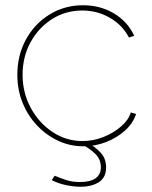

<svg xmlns="http://www.w3.org/2000/svg" viewBox="-20 -547 578 731"><path d="M297 10Q246 10 200.5 -11.5Q155 -33 120 -70.5Q85 -108 65.5 -157Q46 -206 46 -262Q46 -337 79 -397Q112 -457 169 -492Q226 -527 296 -527Q361 -527 413 -496.5Q465 -466 491 -411L471 -404Q446 -452 398 -479.5Q350 -507 293 -507Q230 -507 178.5 -474.5Q127 -442 96.5 -386.5Q66 -331 66 -262Q66 -194 97 -136.5Q128 -79 180 -44.5Q232 -10 294 -10Q335 -10 374 -25.5Q413 -41 441.5 -66Q470 -91 478 -119L498 -113Q487 -78 456 -50Q425 -22 383.5 -6Q342 10 297 10ZM287 164Q262 164 232.5 158Q203 152 177 139L188 122Q212 132 234 139Q256 146 284 146Q323 146 343.5 132Q364 118 364 90Q364 61 344.5 40.5Q325 20 287 0L307 -8Q343 12 363.5 34.5Q384 57 384 90Q384 129 356.5 146.5Q329 164 287 164Z"/></svg>

Font: Raleway Thin
Style: Regular
Weight: 100
Designer: Matt McInerney, Pablo Impallari, Rodrigo Fuenzalida
Foundry: Matt McInerney, Pablo Impallari, Rodrigo Fuenzalida
Version: Version 4.026